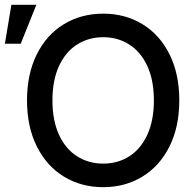

<svg xmlns="http://www.w3.org/2000/svg" viewBox="-36 -774 812 804"><path d="M396.5 9.8Q304.2 9.8 231.7 -34.4Q159.2 -78.6 118.2 -160.9Q77.1 -243.2 77.1 -353.5Q77.1 -464.4 118.2 -546.6Q159.2 -628.9 231.7 -672.9Q304.2 -716.8 396.5 -716.8Q487.8 -716.8 560.3 -672.9Q632.8 -628.9 673.8 -546.6Q714.8 -464.4 714.8 -353.5Q714.8 -243.2 673.8 -160.9Q632.8 -78.6 560.3 -34.4Q487.8 9.8 396.5 9.8ZM396.5 -618.2Q335 -618.2 286.6 -587.4Q238.3 -556.6 210.9 -497.1Q183.6 -437.5 183.6 -353.5Q183.6 -269.5 210.9 -210Q238.3 -150.4 286.6 -119.6Q335 -88.9 396.5 -88.9Q457.5 -88.9 505.6 -119.6Q553.7 -150.4 581.1 -210.2Q608.4 -270 608.4 -353.5Q608.4 -437.5 581.1 -497.1Q553.7 -556.6 505.6 -587.4Q457.5 -618.2 396.5 -618.2ZM11.7 -753.9H116.2L50.8 -590.8H-15.6Z"/></svg>

Font: Pretendard Medium
Style: Regular
Weight: 500
Designer: Base glyphs from Inter by Rasmus Andersson; Hangeul glyphs from Noto Sans CJK(Source Han Sans) by Jang Soo-young and Kan
Foundry: Kil Hyung-jin
Version: Version 1.309